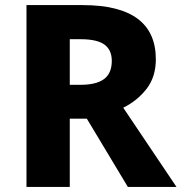

<svg xmlns="http://www.w3.org/2000/svg" viewBox="-20 -734 713 754"><path d="M304 -714Q592 -714 592 -501Q592 -432 555.5 -385Q519 -338 464 -311L673 0H482L321 -268H254V0H84V-714ZM297 -580H254V-401H297Q358 -401 388.5 -423.5Q419 -446 419 -495Q419 -538 390 -559Q361 -580 297 -580Z"/></svg>

Font: Noto Sans ExtraBold
Style: Regular
Weight: 800
Designer: Monotype Design Team
Foundry: Monotype Imaging Inc.
Version: Version 2.007